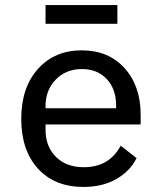

<svg xmlns="http://www.w3.org/2000/svg" viewBox="-20 -727 640 759"><path d="M160 -633V-707H444V-633ZM310 12Q196 12 130 -60.5Q64 -133 64 -257Q64 -381 130 -454.5Q196 -528 303 -528Q409 -528 472.5 -457.5Q536 -387 536 -274V-235H160V-214Q160 -148 201 -107Q242 -66 311 -66Q412 -66 457 -151L520 -102Q494 -50 439.5 -19Q385 12 310 12ZM304 -454Q241 -454 200.5 -412.5Q160 -371 160 -307V-299H439V-310Q439 -375 402 -414.5Q365 -454 304 -454Z"/></svg>

Font: IBM Plex Mono Text
Style: Regular
Weight: 450
Designer: Mike Abbink, Paul van der Laan, Pieter van Rosmalen
Foundry: Bold Monday
Version: Version 2.000